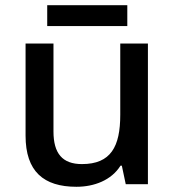

<svg xmlns="http://www.w3.org/2000/svg" viewBox="-20 -706 670 736"><path d="M468 -686H161V-606H468ZM547 -539H441V-266C441 -144 405 -77 294 -77C219 -77 185 -118 185 -202V-539H78V-186C78 -49 147 10 273 10C341 10 407 -15 442 -71H447L462 0H547Z"/></svg>

Font: Noto Sans Bassa Vah Medium
Style: Regular
Weight: 500
Designer: Monotype Design Team
Foundry: Monotype Imaging Inc.
Version: Version 2.002